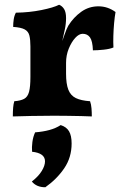

<svg xmlns="http://www.w3.org/2000/svg" viewBox="-20 -487 523 808"><path d="M258 -177Q258 -134 267.6 -109.5Q277.2 -85 299.1 -74.3Q321 -63.6 359 -61Q363.8 -47.6 365.1 -30.6Q366.4 -13.6 366.4 3Q349 2 322.5 1.5Q296 1 266.2 0.5Q236.4 0 208 0Q161.6 0 111.8 1Q62 2 34 3Q34 -18.4 35.3 -33.9Q36.6 -49.4 40.2 -61Q66.8 -63 81.7 -71.1Q96.6 -79.2 102.3 -100.7Q108 -122.2 108 -163V-227H258ZM258 -294.8V-208H108V-317.2L258 -411Q258 -386.8 252.6 -362.2Q247.2 -337.6 239.2 -301.6ZM236 -297.4Q244 -319.4 252.4 -343.4Q260.8 -367.4 267.8 -379.4Q289.8 -414.4 321.9 -437.4Q354 -460.4 394.2 -460.4Q433.4 -460.4 466.2 -436.4Q462.6 -416.2 460.2 -389.5Q457.8 -362.8 457 -335.8Q456.2 -308.8 457.4 -287.2Q441.8 -280.6 416.1 -277.9Q390.4 -275.2 371 -275.2Q369.6 -314.2 358.8 -329.5Q348 -344.8 328 -344.8Q312.4 -344.8 296.5 -327.4Q280.6 -310 269.3 -282.2Q258 -254.4 258 -222.6ZM108 -208V-292Q108 -320.4 103.6 -337.7Q99.2 -355 83.8 -363.3Q68.4 -371.6 35.4 -373.8Q35.4 -389.6 37.7 -405.2Q40 -420.8 46.8 -433.6Q103.6 -434.4 154.4 -444.7Q205.2 -455 228.8 -467Q242 -461.6 250 -448.5Q258 -435.4 258 -411ZM235.4 39.4Q259.6 47 270.5 65.4Q281.4 83.8 281.4 116.6Q281.4 175.8 250.1 221.5Q218.8 267.2 170.8 301Q134 301.2 114 277Q142.6 254.4 156 232.1Q169.4 209.8 169.4 191.8Q169.4 157.4 115 151.6Q113.4 132.8 116.3 110.7Q119.2 88.6 127.8 70Q161 67.4 187.9 60.1Q214.8 52.8 235.4 39.4Z"/></svg>

Font: Vollkorn
Style: Regular
Weight: 400
Designer: Friedrich Althausen
Foundry: Friedrich Althausen
Version: Version 4.104